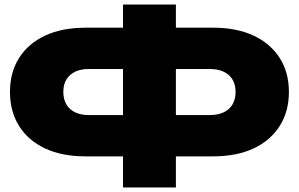

<svg xmlns="http://www.w3.org/2000/svg" viewBox="-20 -798 1316 846"><path d="M664 -109V-291H904Q940 -291 965.5 -303Q991 -315 1004.5 -338Q1018 -361 1018 -393Q1018 -425 1004.5 -447.5Q991 -470 965.5 -482Q940 -494 904 -494H665V-676H918Q1023 -676 1097.5 -641Q1172 -606 1212.5 -542.5Q1253 -479 1253 -393Q1253 -307 1212.5 -243Q1172 -179 1097.5 -144Q1023 -109 918 -109ZM358 -109Q253 -109 178.5 -144Q104 -179 64 -243Q24 -307 24 -393Q24 -479 64 -542.5Q104 -606 178.5 -641Q253 -676 358 -676H612V-494H372Q336 -494 311 -482Q286 -470 272.5 -447.5Q259 -425 259 -393Q259 -361 272.5 -338Q286 -315 311 -303Q336 -291 372 -291H613V-109ZM522 28V-778H755V28Z"/></svg>

Font: Unbounded ExtraBold
Style: Regular
Weight: 800
Designer: Luke Prowse, Jean-Baptiste Morizot, Fátima Lázaro, Florian Runge
Foundry: NaN
Version: Version 1.701;gftools[0.9.28.dev5+ged2979d]